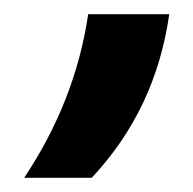

<svg xmlns="http://www.w3.org/2000/svg" viewBox="-20 -136 272 270"><path d="M104 -116Q95 -55 72.5 2.5Q50 60 14 114H109Q199 18 218 -116Z"/></svg>

Font: Unageo
Style: SemiBold-Italic
Weight: 600
Designer: Richard Sepsi
Foundry: Richard Sepsi
Version: Version 2.000